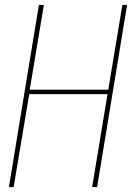

<svg xmlns="http://www.w3.org/2000/svg" viewBox="-20 -755 540 775"><path d="M16 0 137 -735H157L100 -393H417L474 -735H493L372 0H352L414 -375H98L35 0Z"/></svg>

Font: Iosevka Curly Thin Oblique
Style: Regular
Weight: 100
Italic angle: -9°
Monospace: yes
Designer: Belleve Invis
Foundry: Belleve Invis
Version: Version 11.1.0; ttfautohint (v1.8.3)